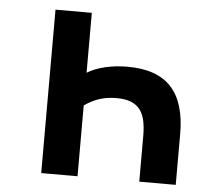

<svg xmlns="http://www.w3.org/2000/svg" viewBox="-44 -586 667 632"><g transform="rotate(5 289.5 -270.0)"><path d="M234.5 -540V-342Q258.5 -357 293.3 -365.3Q328 -373.5 368 -373.5Q464.5 -373.5 511.8 -322.8Q559 -272 559 -168.5V0H438.5V-151Q438.5 -179.5 433.8 -201.5Q429 -223.5 417.8 -238Q406.5 -252.5 387.8 -260Q369 -267.5 340.5 -267.5Q309.5 -267.5 284 -259.3Q258.5 -251 234.5 -234V0H114.5V-540Z"/></g></svg>

Font: Vela Sans Bd
Style: Bold
Weight: 700
Designer: Principal design: Mikhail Sharanda - project Manrope.
Design modification: Ravid Balaliev
Foundry: Mikhail Sharanda
Version: Version 1.001